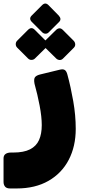

<svg xmlns="http://www.w3.org/2000/svg" viewBox="-67 -809 478 1085"><path d="M-10 256Q-30 256 -38.5 245.5Q-47 235 -47 219V86Q-47 69 -35.5 61Q-24 53 -5 53H8Q67 53 102.5 35Q138 17 153.5 -17.5Q169 -52 169 -102Q169 -149 157 -212Q145 -275 128 -336Q123 -363 131 -373Q139 -383 159 -388L270 -415Q289 -420 299 -413.5Q309 -407 314 -387Q333 -317 347 -237Q361 -157 361 -81Q361 18 321.5 94Q282 170 207 213Q132 256 27 256ZM208 -626Q200 -618 189.5 -618.5Q179 -619 171 -627L112 -686Q95 -704 112 -721L171 -780Q189 -798 207 -780L265 -721Q283 -701 267 -685ZM130 -478Q123 -471 111.5 -470.5Q100 -470 91 -479L30 -540Q22 -548 22 -559.5Q22 -571 30 -579L91 -640Q111 -660 130 -640L191 -579Q200 -570 200.5 -558.5Q201 -547 192 -539ZM289 -478Q280 -469 269 -470Q258 -471 250 -479L188 -540Q180 -548 180 -560Q180 -572 188 -579L250 -640Q270 -658 288 -640L349 -579Q357 -571 358 -559.5Q359 -548 350 -539Z"/></svg>

Font: Rubik Black
Style: Regular
Weight: 900
Designer: Hubert and Fischer
Foundry: Hubert and Fischer
Version: Version 2.300;gftools[0.9.30]